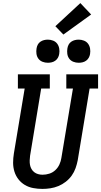

<svg xmlns="http://www.w3.org/2000/svg" viewBox="-20 -1217 656 1245"><path d="M255 8Q225 8 195.5 2.5Q166 -3 141.5 -17.5Q117 -32 99.5 -54.5Q82 -77 73.5 -104.5Q65 -132 65 -162Q65 -192 70 -222L140 -643H96V-735H303V-643H247L175 -207Q173 -192 172.5 -177Q172 -162 174.5 -148Q177 -134 184 -121.5Q191 -109 202 -100.5Q213 -92 227 -88Q241 -84 256 -84Q256 -84 256 -84Q256 -84 256 -84Q278 -84 300 -91Q322 -98 339 -114Q356 -130 365.5 -151Q375 -172 378 -193L453 -643H410V-735H616V-643H561L484 -178Q479 -152 470 -126.5Q461 -101 445 -78.5Q429 -56 406.5 -38.5Q384 -21 358.5 -10.5Q333 0 306.5 4Q280 8 255 8ZM490 -810Q472 -810 455.5 -816.5Q439 -823 429 -836.5Q419 -850 416.5 -867.5Q414 -885 417 -903Q419 -916 425 -927.5Q431 -939 442 -946.5Q453 -954 465.5 -957Q478 -960 490 -960Q508 -960 524.5 -953.5Q541 -947 551 -933.5Q561 -920 564 -902.5Q567 -885 564 -867Q562 -854 555.5 -842.5Q549 -831 538.5 -823.5Q528 -816 515.5 -813Q503 -810 490 -810ZM290 -810Q272 -810 255.5 -816.5Q239 -823 229 -836.5Q219 -850 216.5 -867.5Q214 -885 217 -903Q219 -916 225 -927.5Q231 -939 242 -946.5Q253 -954 265.5 -957Q278 -960 290 -960Q308 -960 324.5 -953.5Q341 -947 351 -933.5Q361 -920 364 -902.5Q367 -885 364 -867Q362 -854 355.5 -842.5Q349 -831 338.5 -823.5Q328 -816 315.5 -813Q303 -810 290 -810ZM391 -993 339 -1047 501 -1197 571 -1123Z"/></svg>

Font: Iosevka Slab Semibold Extended
Style: Italic
Weight: 600
Width: 7
Italic angle: -9°
Monospace: yes
Designer: Belleve Invis
Foundry: Belleve Invis
Version: Version 11.1.0; ttfautohint (v1.8.3)